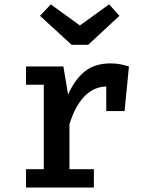

<svg xmlns="http://www.w3.org/2000/svg" viewBox="-20 -839 655 859"><path d="M96.4 0V-82.1H175.9V-460H96.4V-541.5H263.6L284.6 -415.9Q314.9 -484.1 359.7 -519.7Q404.6 -555.4 475.4 -555.4Q499.5 -555.4 518.7 -551.5Q537.9 -547.7 556.9 -541.5L537.4 -342.1H455.4V-452.3Q397.9 -450.3 356.4 -406.4Q314.9 -362.6 290.8 -283.1V-82.1H400V0ZM468.2 -819.5 514.4 -768.2 374.4 -638.5H300.5L159 -768.2L207.2 -819.5L337.4 -725.1Z"/></svg>

Font: Fira Code Medium
Style: Regular
Weight: 500
Designer: Carrois Corporate, Edenspiekermann AG, Nikita Prokopov
Foundry: Carrois Corporate, Edenspiekermann AG, Nikita Prokopov
Version: Version 6.002